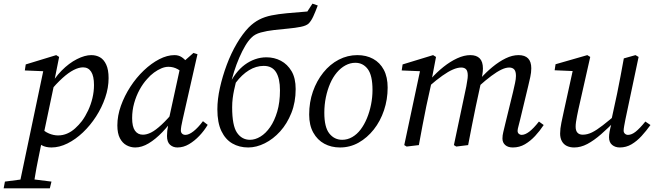

<svg xmlns="http://www.w3.org/2000/svg" viewBox="-90 -795 3590 1052"><path d="M-70 237 -63 200 51 185H72L192 200L183 237ZM12 237 150 -420 166 -404 46 -409 51 -442 218 -493 234 -483 206 -343 208 -339 145 -40 140 -25Q128 35 118.5 81Q109 127 103 164.5Q97 202 91 237ZM192 13Q161 13 139 1Q117 -11 94 -38L130 -98Q153 -74 178.5 -63.5Q204 -53 228 -53Q254 -53 277.5 -63Q301 -73 321.5 -91.5Q342 -110 359 -132Q378 -158 393 -190Q408 -222 416.5 -257.5Q425 -293 425 -329Q425 -378 409.5 -402Q394 -426 365 -426Q342 -426 313.5 -411.5Q285 -397 252 -367Q219 -337 180 -291L167 -310H177Q207 -367 247.5 -408Q288 -449 331.5 -471Q375 -493 410 -493Q437 -493 458 -481Q479 -469 492 -441Q505 -413 505 -367Q505 -314 486.5 -260Q468 -206 436.5 -157Q405 -108 364.5 -69.5Q324 -31 279.5 -9Q235 13 192 13Z M651 13Q626 13 603.5 1Q581 -11 567 -37.5Q553 -64 553 -108Q553 -161 572.5 -215.5Q592 -270 624.5 -320Q657 -370 698 -409Q739 -448 782.5 -470.5Q826 -493 866 -493Q888 -493 904.5 -482.5Q921 -472 934.5 -454Q948 -436 962 -412L926 -386Q907 -403 883.5 -416Q860 -429 833 -429Q814 -429 794 -420.5Q774 -412 754 -397.5Q734 -383 716 -362Q693 -337 674.5 -303Q656 -269 645 -229.5Q634 -190 634 -148Q634 -101 649.5 -79Q665 -57 693 -57Q714 -57 738 -69Q762 -81 795 -111.5Q828 -142 872 -195L881 -160H871Q837 -110 799.5 -71Q762 -32 724.5 -9.5Q687 13 651 13ZM882 13Q858 13 841.5 -2Q825 -17 825 -50Q825 -65 826.5 -78Q828 -91 830.5 -104Q833 -117 836 -132L834 -136L902 -448L911 -453L970 -505L992 -498L911 -141Q906 -120 903.5 -104.5Q901 -89 901 -80Q901 -69 908 -62.5Q915 -56 926 -56Q945 -56 970 -75.5Q995 -95 1022 -131L1048 -111Q1029 -79 1002.5 -51Q976 -23 945.5 -5Q915 13 882 13Z M1270 13Q1221 13 1183 -9Q1145 -31 1123 -77Q1101 -123 1101 -196Q1101 -251 1115 -314Q1129 -377 1152.5 -440Q1176 -503 1207.5 -556.5Q1239 -610 1273 -645Q1300 -672 1330 -687.5Q1360 -703 1397 -710.5Q1434 -718 1482 -722.5Q1530 -727 1594 -732L1622 -775L1651 -765Q1638 -730 1626.5 -705Q1615 -680 1601 -666Q1588 -654 1558 -648Q1528 -642 1490 -638.5Q1452 -635 1412 -630.5Q1372 -626 1339 -617Q1306 -608 1288 -589Q1271 -573 1254 -544.5Q1237 -516 1221 -479Q1205 -442 1192.5 -402.5Q1180 -363 1172 -323L1162 -322Q1179 -361 1202 -391Q1225 -421 1251.5 -440.5Q1278 -460 1308 -470.5Q1338 -481 1370 -481Q1413 -481 1449 -462Q1485 -443 1507.5 -405Q1530 -367 1530 -307Q1530 -235 1506.5 -176Q1483 -117 1445 -75Q1407 -33 1361 -10Q1315 13 1270 13ZM1280 -29Q1308 -29 1337 -46.5Q1366 -64 1390 -98.5Q1414 -133 1429 -183.5Q1444 -234 1444 -300Q1444 -365 1422.5 -399.5Q1401 -434 1355 -434Q1313 -434 1274 -410Q1235 -386 1202 -342Q1197 -322 1192.5 -301Q1188 -280 1185 -256.5Q1182 -233 1182 -207Q1182 -107 1208.5 -68Q1235 -29 1280 -29Z M1773 13Q1725 13 1687 -7.5Q1649 -28 1626.5 -68.5Q1604 -109 1604 -167Q1604 -235 1624.5 -293.5Q1645 -352 1681.5 -397.5Q1718 -443 1766 -468Q1814 -493 1868 -493Q1917 -493 1954.5 -472.5Q1992 -452 2013 -412.5Q2034 -373 2034 -315Q2034 -250 2014 -190.5Q1994 -131 1958 -85.5Q1922 -40 1875 -13.5Q1828 13 1773 13ZM1785 -29Q1814 -29 1840 -44Q1866 -59 1886 -85.5Q1906 -112 1920.5 -147Q1935 -182 1943 -222Q1951 -262 1951 -302Q1951 -382 1925 -416.5Q1899 -451 1857 -451Q1829 -451 1803 -437Q1777 -423 1755.5 -397.5Q1734 -372 1719 -337.5Q1704 -303 1695.5 -262Q1687 -221 1687 -177Q1687 -98 1714.5 -63.5Q1742 -29 1785 -29Z M2138 8 2125 0 2215 -423 2232 -404 2111 -409 2116 -442 2283 -493 2299 -483 2275 -357 2277 -355 2246 -214Q2235 -161 2225 -107.5Q2215 -54 2205 0ZM2410 8 2397 0 2465 -322Q2467 -337 2470 -352.5Q2473 -368 2473 -381Q2473 -405 2464 -415Q2455 -425 2437 -425Q2417 -425 2391.5 -414Q2366 -403 2333.5 -380Q2301 -357 2261 -322V-362H2270Q2303 -399 2340 -428.5Q2377 -458 2415 -475.5Q2453 -493 2487 -493Q2521 -493 2538.5 -475Q2556 -457 2556 -420Q2556 -404 2553 -386.5Q2550 -369 2547 -353L2546 -346L2517 -212Q2506 -159 2495.5 -106Q2485 -53 2475 0ZM2720 13Q2693 13 2678 -0.5Q2663 -14 2663 -36Q2663 -53 2667.5 -71Q2672 -89 2679 -119L2721 -291Q2727 -317 2732 -340Q2737 -363 2737 -379Q2737 -404 2727.5 -414.5Q2718 -425 2700 -425Q2681 -425 2657 -413.5Q2633 -402 2602 -379Q2571 -356 2531 -320V-363H2541Q2573 -399 2609 -428.5Q2645 -458 2681 -475.5Q2717 -493 2751 -493Q2786 -493 2803.5 -475Q2821 -457 2821 -421Q2821 -398 2815.5 -373Q2810 -348 2804 -323L2760 -140Q2755 -118 2750.5 -102.5Q2746 -87 2746 -78Q2746 -68 2752.5 -62Q2759 -56 2768 -56Q2787 -56 2810 -73.5Q2833 -91 2863 -129L2889 -110Q2868 -78 2842 -50Q2816 -22 2786 -4.5Q2756 13 2720 13Z M3056 13Q3033 13 3015.5 4.5Q2998 -4 2988.5 -21.5Q2979 -39 2979 -63Q2979 -90 2986 -123Q2993 -156 2999 -184L3053 -430L3064 -405L2949 -410L2954 -443L3128 -493L3144 -483L3079 -195Q3075 -176 3071.5 -158.5Q3068 -141 3066 -126.5Q3064 -112 3064 -101Q3064 -79 3074 -68Q3084 -57 3103 -57Q3128 -57 3153.5 -69.5Q3179 -82 3213 -108.5Q3247 -135 3294 -175L3300 -141H3289Q3243 -94 3203.5 -59.5Q3164 -25 3128 -6Q3092 13 3056 13ZM3306 13Q3281 13 3264 -1Q3247 -15 3247 -43Q3247 -56 3250 -73.5Q3253 -91 3262 -124H3257L3291 -281Q3301 -329 3310 -377.5Q3319 -426 3328 -475L3392 -493L3409 -483L3337 -142Q3333 -122 3330 -105Q3327 -88 3327 -79Q3327 -69 3334 -62.5Q3341 -56 3351 -56Q3371 -56 3393 -73.5Q3415 -91 3446 -129L3474 -110Q3451 -78 3425.5 -50Q3400 -22 3370.5 -4.5Q3341 13 3306 13Z"/></svg>

Font: Source Serif 4 18pt
Style: Italic
Weight: 400
Italic angle: -12°
Designer: Frank Grießhammer
Foundry: Adobe Systems Incorporated
Version: Version 4.004;hotconv 1.0.116;makeotfexe 2.5.65601